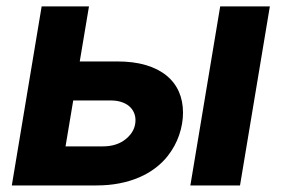

<svg xmlns="http://www.w3.org/2000/svg" viewBox="-20 -565 858 585"><path d="M273.4 0H16L106.9 -545.5H251.1L223 -377.8H337Q386.7 -377.8 424.4 -366.7Q462 -355.5 487.2 -334.9Q512.4 -314.3 525 -285.7Q537.6 -257.1 537.6 -221.9Q537.6 -187.9 525.9 -153.6Q514.2 -119.3 490.8 -89.5Q474.8 -69.2 452.9 -52.7Q431.1 -36.2 403.9 -24.5Q376.8 -12.8 344.1 -6.4Q311.4 0 273.4 0ZM711.3 0H560L650.9 -545.5H802.2ZM293.3 -119Q337 -119 364.7 -142.4Q392.8 -166.2 392.8 -198.9Q392.8 -212 387.6 -223Q382.5 -234 372.9 -242Q363.3 -250 349.3 -254.4Q335.2 -258.9 317.5 -258.9H203.1L179.7 -119Z"/></svg>

Font: Linik Sans
Style: Bold Italic
Weight: 700
Italic angle: 9°
Designer: Fonts by Rasmus Andersson / Changes by Cristiano Sobral with parts from Marc Monis
Foundry: rsms
Version: Version 3.020; ttfautohint (v1.6)